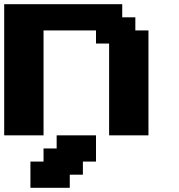

<svg xmlns="http://www.w3.org/2000/svg" viewBox="-20 -645 852 915"><path d="M125 250H312.5V187.5H375V125H437.5V0H250V62.5H187.5V125H125ZM500 0H687.5V-500H625V-562.5H562.5V-625H0V0H187.5V-500H437.5V-437.5H500Z"/></svg>

Font: Faithful 32x
Style: Semibold
Weight: 400
Foundry: Faithful Resource Pack
Version: Version 1.0; January 27, 2023